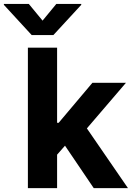

<svg xmlns="http://www.w3.org/2000/svg" viewBox="-84 -974 686 994"><path d="M60.4 0V-727.3H211.6V-338.4H219.8L394.5 -545.5H568.2L365.8 -309.3L578.5 0H401.3L252.5 -219.8L211.6 -173.3V0ZM65 -953.8 136.4 -867.2 207.7 -953.8H336.6V-948.9L192.5 -792.6H79.9L-63.9 -948.9V-953.8Z"/></svg>

Font: Inter Zeller
Style: Bold
Weight: 700
Designer: Rasmus Andersson; Joe Bland
Foundry: zeller
Version: Version 3.015;git-dec3a8cb1